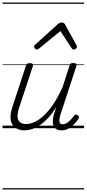

<svg xmlns="http://www.w3.org/2000/svg" viewBox="-20 -1015 686 1520"><path d="M175 17Q131 17 101.5 -3.5Q72 -24 65 -65.5Q58 -107 79 -171L185 -494Q189 -506 195.5 -510.5Q202 -515 216 -515Q232 -515 238 -509Q244 -503 240 -491L132 -164Q118 -122 119 -92.5Q120 -63 137.5 -48Q155 -33 188 -33Q218 -33 253.5 -49Q289 -65 327 -100Q365 -135 402.5 -191Q440 -247 476 -327L530 -495Q534 -508 540 -512Q546 -516 560 -516Q576 -516 582.5 -510.5Q589 -505 585 -493L459 -109Q451 -83 450 -65.5Q449 -48 455.5 -39.5Q462 -31 476 -31Q493 -31 509.5 -41.5Q526 -52 540.5 -67.5Q555 -83 566 -98Q571 -106 578 -108Q585 -110 595 -103Q605 -97 606 -90Q607 -83 602 -76Q590 -57 570.5 -35.5Q551 -14 525 1.5Q499 17 468 17Q444 17 428.5 8.5Q413 0 405.5 -15.5Q398 -31 398 -53Q398 -75 405 -103L426 -169Q395 -117 361.5 -81.5Q328 -46 295 -24Q262 -2 231.5 7.5Q201 17 175 17ZM272 -623Q264 -623 257 -630Q250 -637 250 -645Q250 -650 252.5 -654Q255 -658 259 -662L439 -825Q447 -832 454.5 -834.5Q462 -837 470 -837Q477 -837 483 -834Q489 -831 494 -823L584 -660Q587 -655 588 -651Q589 -647 589 -644Q589 -635 580.5 -629Q572 -623 564 -623Q558 -623 554 -626Q550 -629 547 -634L458 -769L293 -634Q287 -629 282 -626Q277 -623 272 -623ZM0 475H646V485H0ZM0 -20H646V0H0ZM0 -505H646V-500H0ZM0 -995H646V-985H0Z"/></svg>

Font: Playwrite CZ Guides
Style: Regular
Weight: 400
Designer: Veronika Burian, José Scaglione
Foundry: TypeTogether
Version: Version 1.003